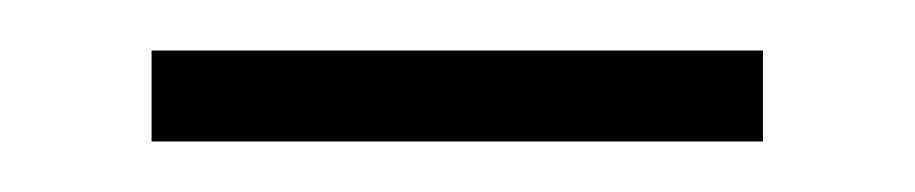

<svg xmlns="http://www.w3.org/2000/svg" viewBox="-20 -309 362 76"><path d="M40 -253V-289H282V-253Z"/></svg>

Font: Noto Sans Lao UI ExtLt
Style: Regular
Weight: 200
Designer: Monotype Design Team
Foundry: Monotype Imaging Inc.
Version: Version 2.000; ttfautohint (v1.8.4.7-5d5b)